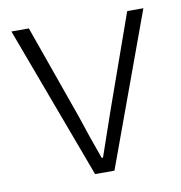

<svg xmlns="http://www.w3.org/2000/svg" viewBox="-62 -539 563 596"><g transform="rotate(-10 220.0 -240.5)"><path d="M191 0 12 -481H67L172 -185Q194 -117 220 -46H224L272 -185L377 -481H428L252 0Z"/></g></svg>

Font: Assistant Light
Style: Regular
Weight: 300
Designer: Hebrew By Ben Nathan, Latin by Paul Hunt
Version: Version 2.001;PS 002.001;hotconv 1.0.88;makeotf.lib2.5.64775